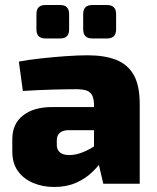

<svg xmlns="http://www.w3.org/2000/svg" viewBox="-20 -731 624 764"><path d="M329 -511Q396 -511 442 -493Q488 -475 512 -433Q536 -391 536 -317V0H391L366 -107L354 -125V-318Q353 -349 338.5 -362.5Q324 -376 286 -376Q247 -376 190 -374.5Q133 -373 71 -369L55 -486Q92 -493 142 -498.5Q192 -504 241.5 -507.5Q291 -511 329 -511ZM464 -305 463 -213H250Q228 -212 217 -201.5Q206 -191 206 -173V-154Q206 -135 218.5 -124.5Q231 -114 256 -114Q281 -114 309 -125Q337 -136 364 -155Q391 -174 411 -196V-132Q403 -116 386.5 -92Q370 -68 344 -43.5Q318 -19 281 -3Q244 13 195 13Q150 13 112 -3Q74 -19 51.5 -50Q29 -81 29 -128V-178Q29 -238 71.5 -271.5Q114 -305 187 -305ZM406 -711Q442 -711 442 -675V-614Q442 -578 406 -578H347Q311 -578 311 -614V-675Q311 -711 347 -711ZM220 -711Q255 -711 255 -675V-614Q255 -578 220 -578H160Q125 -578 125 -614V-675Q125 -711 160 -711Z"/></svg>

Font: Exo 2 ExtraBold
Style: Regular
Weight: 800
Designer: Natanael Gama
Foundry: Natanael Gama
Version: Version 2.010